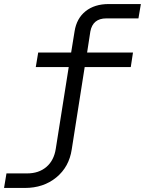

<svg xmlns="http://www.w3.org/2000/svg" viewBox="-93 -750 717 950"><path d="M-73 180 -61 108H41Q99 108 136.5 76Q174 44 183 -14L247 -418H84L96 -490H259L276 -595Q286 -659 330.5 -694.5Q375 -730 445 -730H604L592 -659H433Q366 -659 354 -594L338 -490H565L554 -418H326L262 -11Q249 76 185.5 128Q122 180 30 180Z"/></svg>

Font: JetBrains Mono Semi Light
Style: Italic
Weight: 350
Italic angle: -9°
Monospace: yes
Designer: Philipp Nurullin, Konstantin Bulenkov
Foundry: JetBrains
Version: 2.002